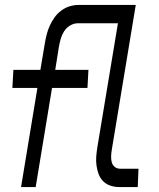

<svg xmlns="http://www.w3.org/2000/svg" viewBox="-20 -755 640 775"><path d="M65 0 131 -400H30L34 -473H143L161 -580Q164 -598 168.5 -616Q173 -634 181 -651.5Q189 -669 200 -684.5Q211 -700 227 -712Q243 -724 261 -729.5Q279 -735 297 -735H528L431 -149Q429 -136 428.5 -124Q428 -112 431 -100.5Q434 -89 443 -81.5Q452 -74 465 -74H539L536 0H461Q443 0 426 -5.5Q409 -11 396.5 -23.5Q384 -36 378 -52.5Q372 -69 369.5 -87Q367 -105 368.5 -123.5Q370 -142 373 -161L456 -661H293Q278 -661 263 -652Q248 -643 239 -629Q230 -615 225.5 -599.5Q221 -584 218 -568L203 -473H337L333 -400H190L124 0Z"/></svg>

Font: Iosevka SS04 Extended Oblique
Style: Regular
Weight: 400
Width: 7
Italic angle: -9°
Monospace: yes
Designer: Belleve Invis
Foundry: Belleve Invis
Version: Version 19.0.0; ttfautohint (v1.8.4)